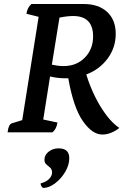

<svg xmlns="http://www.w3.org/2000/svg" viewBox="-20 -661 663 959"><path d="M491 11Q441 11 394 -56Q347 -123 321 -270Q314 -270 306 -270Q267 -270 230 -279L196 -64L267 -49Q262 -16 242 0H18Q22 -39 39 -45L91 -61L173 -577L112 -592Q115 -610 121 -621Q127 -632 137 -641H398Q472 -641 515 -601.5Q558 -562 558 -492Q558 -423 517.5 -368.5Q477 -314 411 -289Q428 -233 454 -180Q480 -127 511.5 -85.5Q543 -44 576 -22Q559 -8 536.5 1.5Q514 11 491 11ZM345 -581Q331 -581 313.5 -579Q296 -577 277 -573L239 -338Q252 -335 267.5 -333Q283 -331 298 -331Q362 -331 403.5 -373Q445 -415 445 -479Q445 -581 345 -581ZM196 278Q183 270 183 255Q210 248 225 233Q240 218 240 200Q240 185 230.5 176.5Q221 168 211.5 160Q202 152 202 137Q202 113 223 96.5Q244 80 273 80Q326 80 326 129Q326 163 306 197Q286 231 256 254Q226 277 196 278Z"/></svg>

Font: Petrona SemiBold
Style: Italic
Weight: 600
Italic angle: -9°
Designer: Ringo R. Seeber
Foundry: Ringo R. Seeber
Version: Version 2.001; ttfautohint (v1.8.3)